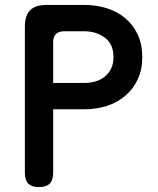

<svg xmlns="http://www.w3.org/2000/svg" viewBox="-20 -750 640 780"><path d="M196 -306V-48Q196 -18 182 -4Q168 10 138 10Q109 10 95 -4Q81 -18 81 -48V-642Q81 -687 102.5 -708.5Q124 -730 169 -730H322Q371 -730 414 -716.5Q457 -703 489.5 -675.5Q522 -648 540 -608.5Q558 -569 558 -518Q558 -467 539.5 -427.5Q521 -388 488.5 -360.5Q456 -333 413.5 -319.5Q371 -306 322 -306ZM196 -413H322Q347 -413 368.5 -419.5Q390 -426 406 -439Q422 -452 431.5 -471.5Q441 -491 441 -518Q441 -571 406 -597Q371 -623 322 -623H241Q219 -623 207.5 -612Q196 -601 196 -579Z"/></svg>

Font: Maple Mono SemiBold
Style: Regular
Weight: 600
Monospace: yes
Designer: subframe7536
Version: Version 7.000